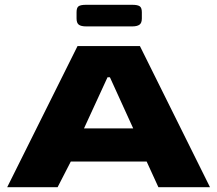

<svg xmlns="http://www.w3.org/2000/svg" viewBox="-20 -780 905 800"><path d="M303 -588H563L855 0H640L591 -107H275L220 0H10ZM535 -245 438 -458H428L330 -245ZM299 -703V-729Q299 -748 307.5 -754Q316 -760 339 -760H531Q553 -760 562 -754Q571 -748 571 -729V-703Q571 -684 561 -677Q551 -670 531 -670H339Q318 -670 308.5 -677Q299 -684 299 -703Z"/></svg>

Font: Gold Bold
Style: Regular
Weight: 400
Designer: jaiki
Version: Version 1.000